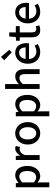

<svg xmlns="http://www.w3.org/2000/svg" viewBox="1434 -2268 1033 3940"><g transform="rotate(-90 1950.0 -297.5)"><path d="M77 -489H160L168 -435H171Q250 -501 322 -501Q414 -501 464.5 -434Q515 -367 515 -252Q515 -171 486 -111.5Q457 -52 409 -20Q361 12 305 12Q241 12 175 -43L178 40V199H77ZM411 -251Q411 -417 295 -417Q241 -417 178 -357V-117Q231 -72 285 -72Q341 -72 376 -119.5Q411 -167 411 -251Z M637 -489H720L728 -401H731Q757 -448 793.5 -474.5Q830 -501 870 -501Q903 -501 924 -491L906 -403Q879 -411 857 -411Q824 -411 792 -385.5Q760 -360 738 -305V0H637Z M955 -244Q955 -323 986.5 -381Q1018 -439 1070.5 -470Q1123 -501 1185 -501Q1247 -501 1299.5 -470Q1352 -439 1383.5 -381Q1415 -323 1415 -244Q1415 -166 1383.5 -108Q1352 -50 1299 -19Q1246 12 1185 12Q1124 12 1071 -19Q1018 -50 986.5 -108Q955 -166 955 -244ZM1311 -244Q1311 -322 1276.5 -370Q1242 -418 1185 -418Q1128 -418 1093.5 -370Q1059 -322 1059 -244Q1059 -166 1093 -118.5Q1127 -71 1185 -71Q1243 -71 1277 -118.5Q1311 -166 1311 -244Z M1535 -489H1618L1626 -435H1629Q1708 -501 1780 -501Q1872 -501 1922.5 -434Q1973 -367 1973 -252Q1973 -171 1944 -111.5Q1915 -52 1867 -20Q1819 12 1763 12Q1699 12 1633 -43L1636 40V199H1535ZM1869 -251Q1869 -417 1753 -417Q1699 -417 1636 -357V-117Q1689 -72 1743 -72Q1799 -72 1834 -119.5Q1869 -167 1869 -251Z M2095 -709H2196V-521L2192 -424Q2230 -460 2267.5 -480.5Q2305 -501 2351 -501Q2501 -501 2501 -308V0H2400V-295Q2400 -358 2380.5 -386Q2361 -414 2317 -414Q2284 -414 2258 -398.5Q2232 -383 2196 -347V0H2095Z M2613 0ZM3031 -218H2708Q2715 -144 2758.5 -105.5Q2802 -67 2864 -67Q2923 -67 2981 -104L3016 -40Q2938 12 2851 12Q2784 12 2730 -19Q2676 -50 2644.5 -108Q2613 -166 2613 -244Q2613 -321 2644.5 -379.5Q2676 -438 2727 -469.5Q2778 -501 2836 -501Q2931 -501 2983 -438.5Q3035 -376 3035 -270Q3035 -242 3031 -218ZM2947 -288Q2947 -352 2919 -387Q2891 -422 2838 -422Q2792 -422 2756 -388Q2720 -354 2710 -288ZM2683 -727 2753 -794 2898 -623 2847 -573Z M3155 -159V-408H3084V-484L3160 -489L3172 -624H3256V-489H3384V-408H3256V-159Q3256 -114 3273 -91.5Q3290 -69 3328 -69Q3351 -69 3381 -81L3399 -6Q3345 12 3303 12Q3155 12 3155 -159Z M3859 -218H3536Q3543 -144 3586.5 -105.5Q3630 -67 3692 -67Q3751 -67 3809 -104L3844 -40Q3766 12 3679 12Q3612 12 3558 -19Q3504 -50 3472.5 -108Q3441 -166 3441 -244Q3441 -321 3472.5 -379.5Q3504 -438 3555 -469.5Q3606 -501 3664 -501Q3759 -501 3811 -438.5Q3863 -376 3863 -270Q3863 -242 3859 -218ZM3775 -288Q3775 -352 3747 -387Q3719 -422 3666 -422Q3620 -422 3584 -388Q3548 -354 3538 -288Z"/></g></svg>

Font: Assistant SemiBold
Style: Regular
Weight: 600
Designer: Hebrew By Ben Nathan, Latin by Paul Hunt
Version: Version 2.001; ttfautohint (v1.6)